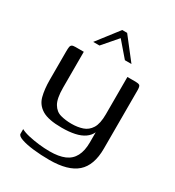

<svg xmlns="http://www.w3.org/2000/svg" viewBox="-167 -673 805 883"><g transform="rotate(30 235.5 -231.5)"><path d="M229.7 111Q184.9 111 145 106.4Q105.1 101.7 80.3 93.1Q55.4 84.4 55.4 72.5V48.2Q71.4 57.2 97.7 63.2Q124 69.2 153.8 72.7Q183.6 76.2 211.6 76.2Q259.6 76.2 290.5 63Q321.3 49.8 336.4 21.1Q351.6 -7.5 351.6 -51.9V-105.8Q342.6 -85.8 322.9 -72.1Q303.1 -58.4 273.6 -52.1Q244.2 -45.7 204.8 -45.7Q134.2 -45.7 100.7 -65.9Q67.3 -86 57.6 -123Q48 -160 48 -209V-360.3Q48 -375.3 49.4 -383.7Q50.8 -392.1 56.4 -395.6Q62 -399 74.7 -399H119Q119 -373 119 -349.6Q119 -326.2 119 -303.8Q119 -281.4 119 -258Q119 -234.5 119 -208.5Q119 -151.5 134.6 -124.9Q150.2 -98.3 176.8 -91.1Q203.3 -83.8 234.9 -83.8Q267.3 -83.8 293.3 -92.5Q319.4 -101.1 335 -126.1Q350.6 -151.1 350.6 -200.6V-399H394Q409.1 -399 415.4 -394.7Q421.6 -390.4 421.6 -369V-59.6Q421.6 29.4 375.2 70.2Q328.9 111 229.7 111ZM133.7 -460 222 -574.1H248.1L336.9 -460H302.1L234.7 -538.3L167 -460Z"/></g></svg>

Font: Genos Thin
Style: Regular
Weight: 100
Designer: Robert E. Leuschke
Foundry: Robert E. Leuschke
Version: Version 1.010